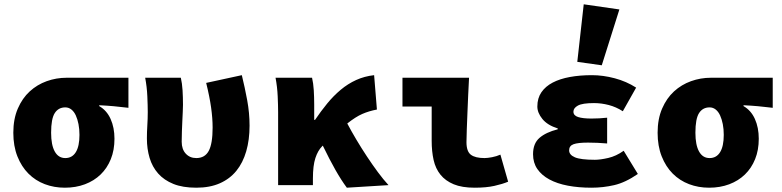

<svg xmlns="http://www.w3.org/2000/svg" viewBox="-20 -862 3640 894"><path d="M282 12Q232 12 188.5 -4.5Q145 -21 112.5 -53.5Q80 -86 61 -134Q42 -182 42 -244Q42 -308 63 -356.5Q84 -405 118.5 -436.5Q153 -468 197.5 -484Q242 -500 290 -500H578V-360Q558 -362 541.5 -364Q525 -366 509 -367.5Q493 -369 477 -370Q461 -371 442 -372V-368Q477 -348 495 -308Q513 -268 513 -216Q513 -163 496 -121Q479 -79 448.5 -49.5Q418 -20 375.5 -4Q333 12 282 12ZM284 -126Q316 -126 333 -153.5Q350 -181 350 -234Q350 -261 345.5 -284Q341 -307 333 -324.5Q325 -342 312.5 -352Q300 -362 284 -362Q252 -362 235 -335.5Q218 -309 218 -244Q218 -187 235 -156.5Q252 -126 284 -126Z M894 12Q831 12 787.5 -5.5Q744 -23 716.5 -54Q689 -85 676.5 -127Q664 -169 664 -217Q664 -248 666 -278.5Q668 -309 668 -340Q668 -370 666 -414Q664 -458 656 -500H822Q828 -474 830 -442Q832 -410 832 -374Q832 -361 831 -341.5Q830 -322 829 -299Q828 -276 827 -251Q826 -226 826 -202Q826 -167 845 -146.5Q864 -126 894 -126Q934 -126 952 -159.5Q970 -193 970 -268Q970 -311 963 -361Q956 -411 940 -476L1106 -512Q1120 -455 1131 -395.5Q1142 -336 1142 -277Q1142 -211 1126.5 -157.5Q1111 -104 1080.5 -66.5Q1050 -29 1003.5 -8.5Q957 12 894 12Z M1595 12Q1569 -23 1542 -70.5Q1515 -118 1483 -184L1480 -181Q1460 -161 1448.5 -126Q1437 -91 1437 -31V0H1275V-340Q1275 -370 1273 -414Q1271 -458 1263 -500H1433Q1439 -474 1441 -442Q1443 -410 1443 -374V-304H1447Q1474 -344 1503.5 -380Q1533 -416 1566.5 -444Q1600 -472 1638.5 -489.5Q1677 -507 1722 -512L1735 -352Q1698 -345 1667 -331.5Q1636 -318 1597 -287Q1616 -251 1639.5 -211.5Q1663 -172 1688.5 -133.5Q1714 -95 1739.5 -60.5Q1765 -26 1789 0Z M2190 12Q2131 12 2092.5 -4Q2054 -20 2031 -48.5Q2008 -77 1999 -117Q1990 -157 1990 -206V-366H1854V-500H2164Q2162 -462 2160 -419.5Q2158 -377 2156.5 -336.5Q2155 -296 2153.5 -260Q2152 -224 2152 -200Q2152 -157 2172.5 -141.5Q2193 -126 2236 -126Q2250 -126 2271 -130Q2292 -134 2310 -142L2346 -16Q2320 -5 2282 3.5Q2244 12 2190 12Z M2734 12Q2674 12 2624 2.5Q2574 -7 2538 -26.5Q2502 -46 2482 -75Q2462 -104 2462 -144Q2462 -194 2492 -220Q2522 -246 2577 -260V-264Q2529 -279 2505.5 -308Q2482 -337 2482 -366Q2482 -405 2501 -432.5Q2520 -460 2553.5 -477.5Q2587 -495 2633.5 -503.5Q2680 -512 2736 -512Q2788 -512 2842.5 -497.5Q2897 -483 2942 -454L2880 -344Q2849 -364 2814.5 -373Q2780 -382 2746 -382Q2692 -382 2671 -370.5Q2650 -359 2650 -342Q2650 -324 2672 -317Q2694 -310 2734 -310Q2751 -310 2770.5 -311Q2790 -312 2807 -314V-194Q2785 -196 2762 -197Q2739 -198 2718 -198Q2671 -198 2650.5 -190.5Q2630 -183 2630 -162Q2630 -141 2657 -129.5Q2684 -118 2750 -118Q2775 -118 2812 -126.5Q2849 -135 2884 -160L2950 -52Q2892 -12 2840 0Q2788 12 2734 12ZM2782 -558 2668 -574 2698 -842 2864 -818Z M3282 12Q3232 12 3188.5 -4.5Q3145 -21 3112.5 -53.5Q3080 -86 3061 -134Q3042 -182 3042 -244Q3042 -308 3063 -356.5Q3084 -405 3118.5 -436.5Q3153 -468 3197.5 -484Q3242 -500 3290 -500H3578V-360Q3558 -362 3541.5 -364Q3525 -366 3509 -367.5Q3493 -369 3477 -370Q3461 -371 3442 -372V-368Q3477 -348 3495 -308Q3513 -268 3513 -216Q3513 -163 3496 -121Q3479 -79 3448.5 -49.5Q3418 -20 3375.5 -4Q3333 12 3282 12ZM3284 -126Q3316 -126 3333 -153.5Q3350 -181 3350 -234Q3350 -261 3345.5 -284Q3341 -307 3333 -324.5Q3325 -342 3312.5 -352Q3300 -362 3284 -362Q3252 -362 3235 -335.5Q3218 -309 3218 -244Q3218 -187 3235 -156.5Q3252 -126 3284 -126Z"/></svg>

Font: Source Code Pro Black
Style: Regular
Weight: 900
Monospace: yes
Designer: Paul D. Hunt, Teo Tuominen
Foundry: Adobe Systems Incorporated
Version: Version 2.030;PS 1.000;hotconv 16.6.51;makeotf.lib2.5.65220